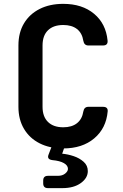

<svg xmlns="http://www.w3.org/2000/svg" viewBox="-20 -760 640 996"><path d="M228.8 215.9Q204.1 215.9 204.1 191.2V176.8Q204.1 152.1 228.8 152.1H280Q303.8 152.1 318.1 140.3Q332.5 128.5 332.5 116.1Q332.5 98.2 311.5 86.2Q290.5 74.2 251.9 70.6Q221.7 66.8 232 41.7L248.3 -0.6Q256.1 -20.1 276.6 -20.1H292.6Q305.9 -20.1 311.6 -12.7Q317.3 -5.2 312.7 8.1L302.6 37.3Q331.5 39.8 362.2 50Q392.8 60.3 414.1 79.5Q435.5 98.7 435.5 127.6Q435.5 163.4 399.3 189.6Q363 215.9 303.8 215.9ZM308 10Q237.9 10 185.6 -16.5Q133.3 -42.9 104.5 -91.6Q75.6 -140.3 75.6 -205.9V-524.1Q75.6 -590.7 104.5 -638.9Q133.3 -687.1 185.6 -713.5Q237.9 -740 308 -740Q406.3 -740 467.9 -688.6Q529.6 -637.2 538 -549.8Q540.6 -524.1 514.3 -524.1H438.5Q416.6 -524.1 412.3 -548.2Q406.1 -588.4 379.4 -609.4Q352.6 -630.3 308 -630.3Q257.2 -630.3 229 -603Q200.7 -575.6 200.7 -524.1V-205.9Q200.7 -155 229 -127.3Q257.2 -99.7 308 -99.7Q352.6 -99.7 379.4 -120.9Q406.1 -142 412.3 -181.8Q416.6 -205.9 438.5 -205.9H514.3Q540.6 -205.9 538.6 -182.3Q530.8 -94.3 468.8 -42.2Q406.9 10 308 10Z"/></svg>

Font: Pitagon Sans Mono
Style: Regular
Weight: 400
Monospace: yes
Designer: Travis Tran
Foundry: Pitagon
Version: Version 1.001;gftools[0.9.26]